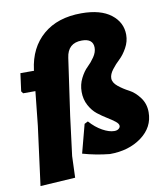

<svg xmlns="http://www.w3.org/2000/svg" viewBox="-89 -776 814 956"><g transform="rotate(-10 318.0 -298.0)"><path d="M387 -704Q484 -704 536.5 -663.5Q589 -623 589 -560Q589 -526 571.5 -494.5Q554 -463 533.5 -444Q513 -425 495.5 -402Q478 -379 478 -359Q478 -337 502 -317.5Q526 -298 555 -283Q584 -268 608 -236Q632 -204 632 -161Q632 -85 567 -37Q502 11 406 11Q336 4 270 -15L308 -159L326 -168Q355 -135 388.5 -116.5Q422 -98 448 -98Q462 -98 470 -104.5Q478 -111 478 -119Q478 -130 462 -142.5Q446 -155 423 -169Q400 -183 377 -201Q354 -219 337.5 -249.5Q321 -280 321 -318Q321 -355 337 -386.5Q353 -418 372 -436Q391 -454 407 -477.5Q423 -501 423 -524Q423 -570 366 -570Q295 -570 285 -497L244 -210L219 -12L215 97L38 108L77 -190L95 -362H33L25 -373L37 -463H106V-467Q120 -578 193.5 -641Q267 -704 387 -704Z"/></g></svg>

Font: Alegreya Sans Black
Style: Italic
Weight: 900
Italic angle: -7°
Designer: Juan Pablo del Peral
Foundry: Huerta Tipografica
Version: Version 2.007